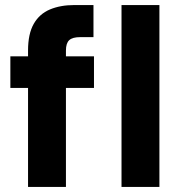

<svg xmlns="http://www.w3.org/2000/svg" viewBox="-20 -740 718 760"><path d="M91 0V-540Q91 -606 113.5 -645.5Q136 -685 177.5 -702.5Q219 -720 274 -720H350V-593H297Q267 -593 254 -581Q241 -569 241 -540V0ZM21 -392V-517H352V-392ZM461 0V-720H611V0Z"/></svg>

Font: DM Sans 11pt Black
Style: Regular
Weight: 900
Version: Version 4.004;gftools[0.9.30]